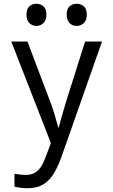

<svg xmlns="http://www.w3.org/2000/svg" viewBox="-20 -757 603 1022"><path d="M126 245Q107 245 89.5 242.5Q72 240 57 237V168Q69 170 85 172Q101 174 116 174Q144 174 163 164Q182 154 196.5 133Q211 112 223 78L251 5L40 -536H126L245 -222Q258 -189 269.5 -151Q281 -113 290 -79H293Q299 -102 306 -127.5Q313 -153 320.5 -177.5Q328 -202 334 -223L433 -536H523L310 70Q292 122 269.5 161.5Q247 201 212.5 223Q178 245 126 245ZM388 -619Q366 -619 350.5 -634Q335 -649 335 -679Q335 -710 350.5 -723.5Q366 -737 388 -737Q410 -737 426 -723.5Q442 -710 442 -679Q442 -649 426 -634Q410 -619 388 -619ZM174 -619Q152 -619 136.5 -634Q121 -649 121 -679Q121 -710 136.5 -723.5Q152 -737 174 -737Q195 -737 211 -723.5Q227 -710 227 -679Q227 -649 211 -634Q195 -619 174 -619Z"/></svg>

Font: Noto Sans Mono SemiCondensed
Style: Regular
Weight: 400
Width: 4
Designer: Monotype Design Team
Foundry: Monotype Imaging Inc.
Version: Version 2.010